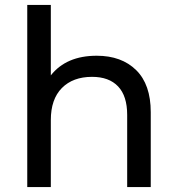

<svg xmlns="http://www.w3.org/2000/svg" viewBox="-20 -762 721 782"><path d="M374 -535Q475 -535 534.5 -476.5Q594 -418 594 -305V0H498V-294Q498 -371 461 -410Q424 -449 355 -449Q277 -449 232 -403.5Q187 -358 187 -273V0H91V-742H187V-455Q250 -535 374 -535Z"/></svg>

Font: false
Style: Regular
Weight: 500
Designer: Julieta Ulanovsky
Foundry: Julieta Ulanovsky
Version: Version 7.222;hotconv 1.0.109;makeotfexe 2.5.65596